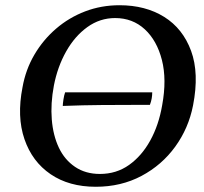

<svg xmlns="http://www.w3.org/2000/svg" viewBox="-20 -705 781 734"><path d="M346 9Q244 9 173.5 -39Q103 -87 73.5 -173Q44 -259 66 -371Q78 -439 111.5 -496Q145 -553 194.5 -595.5Q244 -638 305.5 -661.5Q367 -685 437 -685Q536 -685 607.5 -640.5Q679 -596 710.5 -510.5Q742 -425 718 -302Q701 -215 650 -144.5Q599 -74 521 -32.5Q443 9 346 9ZM362 -40Q425 -40 473.5 -74.5Q522 -109 554.5 -168Q587 -227 600 -303Q618 -401 599 -475.5Q580 -550 533.5 -593Q487 -636 420 -636Q362 -636 314 -601.5Q266 -567 233 -508.5Q200 -450 186 -378Q173 -309 178 -248Q183 -187 205 -140.5Q227 -94 267 -67Q307 -40 362 -40ZM220 -300Q220 -308 222.5 -324.5Q225 -341 229 -352H562Q562 -341 560 -329Q558 -317 553 -304Q535 -304 486 -304Q437 -304 368 -303.5Q299 -303 220 -300Z"/></svg>

Font: Vollkorn Medium
Style: Italic
Weight: 500
Italic angle: -11°
Designer: Friedrich Althausen
Foundry: Friedrich Althausen
Version: Version 5.000